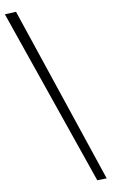

<svg xmlns="http://www.w3.org/2000/svg" viewBox="-79 -748 527 866"><g transform="rotate(-5 184.0 -315.5)"><path d="M369 74 27 -710 -24 -703 326 79Z"/></g></svg>

Font: Rakkas
Style: Regular
Weight: 400
Designer: Zeynep Akay
Foundry: Zeynep Akay
Version: Version 2.000